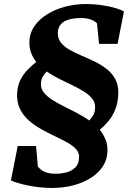

<svg xmlns="http://www.w3.org/2000/svg" viewBox="-20 -837 642 948"><path d="M510.5 -89Q509 -46.5 486.2 -13.2Q463.5 20 425.5 43.2Q387.5 66.5 339.5 78.8Q291.5 91 239 91Q207 91 176.5 87.8Q146 84.5 119 79Q92 73.5 70.2 67Q48.5 60.5 34 54L67.5 -116H158L167 -14.5Q175 -4.5 186.8 3.8Q198.5 12 215.2 16.5Q232 21 255 21Q279.5 21 305.8 14.8Q332 8.5 350.8 -9.2Q369.5 -27 370.5 -60.5Q371.5 -83.5 355 -101.2Q338.5 -119 310.8 -134.2Q283 -149.5 249.8 -165.2Q216.5 -181 183.2 -199.5Q150 -218 122.5 -242Q95 -266 79 -298.5Q63 -331 64.5 -375Q66 -412 80 -440.8Q94 -469.5 115.2 -491.5Q136.5 -513.5 159 -531Q142.5 -552 133.5 -576.5Q124.5 -601 125 -631.5Q126.5 -674.5 150.5 -708.8Q174.5 -743 214.2 -767.2Q254 -791.5 302.5 -804.2Q351 -817 402 -817Q445 -817 483.8 -811.2Q522.5 -805.5 551 -797Q579.5 -788.5 592 -780L560.5 -620.5H469L459 -721.5Q452.5 -729 441.2 -735Q430 -741 415.2 -744.5Q400.5 -748 382 -748Q363 -748 343 -745.5Q323 -743 305.8 -735.5Q288.5 -728 277.5 -713.5Q266.5 -699 265.5 -675.5Q264.5 -647 280.5 -626.8Q296.5 -606.5 323.5 -591.2Q350.5 -576 383 -562.2Q415.5 -548.5 448 -532.8Q480.5 -517 507.2 -496Q534 -475 549.8 -445.5Q565.5 -416 564 -374.5Q562.5 -330 549.2 -296.8Q536 -263.5 515.5 -239Q495 -214.5 472.5 -196.5Q490.5 -174 501.2 -148Q512 -122 510.5 -89ZM449.5 -306Q450.5 -330.5 435.5 -349.5Q420.5 -368.5 395 -384.5Q369.5 -400.5 337.8 -415.8Q306 -431 273 -447.5Q240 -464 210.5 -484Q199.5 -472.5 191.2 -458.8Q183 -445 182 -424.5Q181 -400 196 -380.8Q211 -361.5 236.5 -345Q262 -328.5 293.8 -312.8Q325.5 -297 358.5 -279.8Q391.5 -262.5 421 -242Q433 -255.5 441 -269.5Q449 -283.5 449.5 -306Z"/></svg>

Font: Merriweather Light 18pt Black
Style: Italic
Weight: 900
Italic angle: -7.8°
Version: Version 2.101